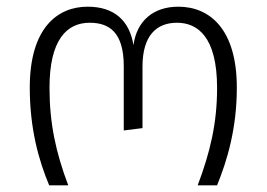

<svg xmlns="http://www.w3.org/2000/svg" viewBox="-20 -554 797 574"><path d="M127 0H184C147 -98 128 -185 128 -292C128 -434 179 -486 248 -486C307 -486 350 -457 350 -356V-164L406 -171V-355C406 -449 449 -486 509 -486C570 -486 629 -445 629 -291C629 -185 608 -98 571 0H629C659 -74 688 -169 688 -292C688 -467 607 -534 513 -534C440 -534 389 -493 379 -419C367 -493 321 -534 242 -534C153 -534 69 -472 69 -292C69 -169 96 -74 127 0Z"/></svg>

Font: FiraGO Light
Style: Regular
Weight: 300
Designer: bBox Type
Foundry: bBox Type GmbH
Version: Version 1.001;PS 001.001;hotconv 1.0.88;makeotf.lib2.5.64775